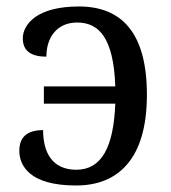

<svg xmlns="http://www.w3.org/2000/svg" viewBox="-20 -566 531 596"><path d="M225.1 -545.9C161.1 -545.9 117.7 -532.7 90.3 -513.7C62.5 -494.1 50.8 -469.7 50.8 -446.8C50.8 -407.2 77.6 -390.1 124 -390.1C124 -452.6 159.2 -496.1 219.2 -496.1C285.6 -496.1 332.5 -451.2 337.9 -297.9H116.2V-244.1H337.9C332.5 -108.9 295.4 -39.1 216.8 -39.1C143.1 -39.1 113.8 -91.3 113.8 -162.1C64.5 -162.1 40 -140.6 40 -98.1C40 -51.8 71.8 9.8 215.8 9.8C280.3 9.8 335 -9.8 374 -55.2C413.1 -100.1 436 -170.4 436 -272C436 -467.3 355 -545.9 225.1 -545.9Z"/></svg>

Font: The Erased English
Style: Regular
Weight: 400
Designer: Monotype Design team + ligartures altered by 180 Amsterdam
Foundry: Monotype Imaging Inc.
Version: Version 1.030;Glyphs 3.1.2 (3151)